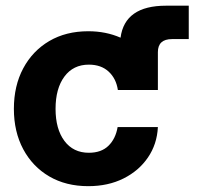

<svg xmlns="http://www.w3.org/2000/svg" viewBox="-20 -636 699 668"><path d="M287.1 11.7Q209.5 11.7 151.4 -22.2Q93.3 -56.2 60.8 -116.9Q28.3 -177.7 28.3 -257.3Q28.3 -337.4 60.8 -398.2Q93.3 -459 151.4 -493.2Q209.5 -527.3 287.1 -527.3Q348.6 -527.3 399.4 -504.9Q414.1 -616.2 557.6 -616.2H636.7V-500H578.6Q529.3 -500 529.3 -454.6V-322.8H390.1Q384.3 -362.3 358.2 -386.7Q332 -411.1 289.1 -411.1Q234.9 -411.1 204.1 -369.6Q173.3 -328.1 173.3 -257.3Q173.3 -187 204.1 -145.8Q234.9 -104.5 289.1 -104.5Q332.5 -104.5 357.4 -128.9Q382.3 -153.3 389.2 -193.8H529.3Q526.4 -134.3 494.6 -87.9Q462.9 -41.5 409.4 -14.9Q356 11.7 287.1 11.7Z"/></svg>

Font: Inter Display
Style: Bold
Weight: 700
Designer: Rasmus Andersson
Foundry: rsms
Version: Version 4.001;git-9221beed3